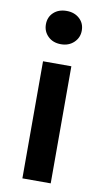

<svg xmlns="http://www.w3.org/2000/svg" viewBox="-84 -760 429 801"><g transform="rotate(10 131.0 -360.0)"><path d="M71 0V-496H191V0ZM132 -579Q98 -579 77 -599.5Q56 -620 56 -650Q56 -681 77 -700.5Q98 -720 132 -720Q165 -720 186.5 -700.5Q208 -681 208 -650Q208 -620 186.5 -599.5Q165 -579 132 -579Z"/></g></svg>

Font: DM Sans 24pt SemiBold
Style: Regular
Weight: 600
Designer: Colophon Foundry, Jonny Pinhorn
Foundry: Colophon Foundry
Version: Version 4.004;gftools[0.9.30]